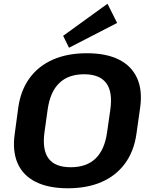

<svg xmlns="http://www.w3.org/2000/svg" viewBox="-20 -994 803 1024"><path d="M342 10.1Q239 10.1 171 -23.7Q102.9 -57.5 74.2 -122.6Q45.5 -187.7 58.5 -279.8L77.4 -420.2Q90.4 -512.8 137.9 -577.6Q185.4 -642.5 262.7 -676.3Q340.1 -710.1 443 -710.1Q546.4 -710.1 614 -676.3Q681.6 -642.5 711 -577.6Q740.5 -512.8 727.5 -420.2L707.6 -279.8Q694.6 -187.7 647.1 -122.6Q599.6 -57.5 522.5 -23.7Q445.4 10.1 342 10.1ZM357.2 -102.1Q441.5 -102.1 489.9 -148.8Q538.3 -195.4 551.2 -289.2L568.6 -410.8Q581.5 -504.6 546.3 -551.2Q511.1 -597.9 428.8 -597.9Q344.9 -597.9 296.3 -551.2Q247.7 -504.6 234.3 -410.8L217.3 -289.2Q204.5 -195.4 238.9 -148.8Q273.4 -102.1 357.2 -102.1ZM604.7 -871.6 348.1 -739.4 316.8 -802.9 553.3 -974Z"/></svg>

Font: Pathway Extreme 8pt Thin 12pt
Style: Italic
Weight: 100
Italic angle: -8°
Version: Version 1.001;gftools[0.9.26]